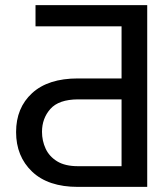

<svg xmlns="http://www.w3.org/2000/svg" viewBox="-20 -732 640 752"><path d="M556.6 0H285.2Q168.5 0 105.7 -59.8Q43 -119.6 43 -214.8Q43 -309.6 105.7 -367.2Q168.5 -424.8 285.2 -424.8H456.1V-628.9H119.1V-711.9H556.6ZM456.1 -81.1V-342.8H285.2Q210 -342.3 177.2 -305.2Q144.5 -268.1 144.5 -215.8Q144.5 -180.7 158.7 -149.9Q172.9 -119.1 203.9 -100.1Q234.9 -81.1 285.2 -81.1Z"/></svg>

Font: Inter Display
Style: Regular
Weight: 400
Designer: Rasmus Andersson
Foundry: rsms
Version: Version 4.001;git-9221beed3